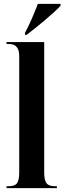

<svg xmlns="http://www.w3.org/2000/svg" viewBox="-20 -979 335 999"><path d="M110 -808V-798H119C172 -838 264 -914 295 -949V-959H177C160 -914 135 -854 110 -808ZM14 0H276V-10H269C228 -10 210 -22 210 -82V-760H14V-750H25C49 -750 80 -744 80 -686V-82C80 -22 63 -10 22 -10H14Z"/></svg>

Font: Noto Serif Display ExtraCondensed
Style: Bold
Weight: 700
Width: 2
Designer: Monotype Design Team
Foundry: Monotype Imaging Inc.
Version: Version 2.009